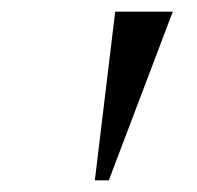

<svg xmlns="http://www.w3.org/2000/svg" viewBox="-20 -842 339 330"><path d="M277 -822 167 -532H143L178 -822Z"/></svg>

Font: Merriweather 144pt Medium
Style: Italic
Weight: 500
Italic angle: -7.8°
Version: Version 2.101